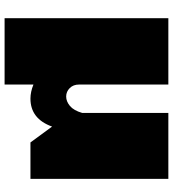

<svg xmlns="http://www.w3.org/2000/svg" viewBox="22 -669 761 845"><g transform="rotate(90 402.5 -246.5)"><path d="M414.1 0Q384.3 0 352.1 -13.2V113.8H60.1V-606.9H352.1V-213.9Q352.1 -188.5 367.7 -172.9Q383.3 -157.2 404.8 -157.2Q426.3 -157.2 446.3 -173.8Q466.3 -190.4 477.1 -228V-606.9H767.1V0H606.9L537.1 -95.2Q502.9 0 414.1 0Z"/></g></svg>

Font: Fz Rammetto One
Style: Regular
Weight: 400
Designer: Vernon Adams
Foundry: Vernon Adams
Version: Vit hóa bi c Thuy @ FontZin.Com